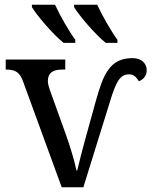

<svg xmlns="http://www.w3.org/2000/svg" viewBox="-20 -786 636 806"><path d="M247 -606H296V-619C268 -657 232 -721 211 -766H114V-756C135 -721 202 -642 247 -606ZM424 -606H473V-619C445 -657 409 -721 388 -766H291V-756C312 -721 379 -642 424 -606ZM239 0H330L440 -354C466 -439 481 -474 523 -474C542 -474 553 -461 563 -445C584 -453 596 -470 596 -491C596 -519 575 -542 536 -542C440 -542 413 -472 382 -361C338 -203 327 -164 304 -70H301C295 -103 274 -173 257 -220L189 -409C184 -424 181 -435 181 -446C181 -479 201 -494 241 -494H254V-536H4V-494C46 -494 63 -483 78 -441Z"/></svg>

Font: Noto Serif Thai
Style: Regular
Weight: 400
Designer: Monotype Design Team
Foundry: Monotype Imaging Inc.
Version: Version 1.901